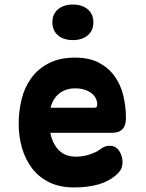

<svg xmlns="http://www.w3.org/2000/svg" viewBox="-20 -813 640 843"><path d="M461 -173Q488 -173 503 -151Q518 -129 518 -101Q518 -85 512 -71.5Q506 -58 486 -41Q471 -29 453 -19.5Q435 -10 412.5 -3.5Q390 3 363.5 6.5Q337 10 305 10Q243 10 197.5 -12Q152 -34 122 -72.5Q92 -111 77 -162Q62 -213 62 -270Q62 -325 75 -377.5Q88 -430 117.5 -470.5Q147 -511 194.5 -535.5Q242 -560 310 -560Q372 -560 414.5 -537.5Q457 -515 483.5 -478Q510 -441 521.5 -393Q533 -345 533 -295Q533 -262 518 -246Q503 -230 472 -230H201Q207 -200 218.5 -180Q230 -160 245 -147.5Q260 -135 277.5 -130Q295 -125 313 -125Q345 -125 375.5 -135.5Q406 -146 419 -157Q429 -165 439.5 -169Q450 -173 461 -173ZM202 -340H395Q401 -340 404 -343Q407 -346 407 -354Q407 -368 401 -380.5Q395 -393 382.5 -403Q370 -413 352 -419Q334 -425 310 -425Q288 -425 270.5 -419Q253 -413 239.5 -402Q226 -391 216.5 -375.5Q207 -360 202 -340ZM300 -637Q259 -637 234.5 -658Q210 -679 210 -715Q210 -751 234.5 -772Q259 -793 300 -793Q341 -793 365.5 -772Q390 -751 390 -715Q390 -679 365.5 -658Q341 -637 300 -637Z"/></svg>

Font: Maple Mono NL ExtraBold
Style: Regular
Weight: 800
Monospace: yes
Designer: subframe7536
Version: Version 7.000